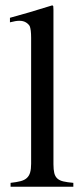

<svg xmlns="http://www.w3.org/2000/svg" viewBox="-20 -706 318 726"><path d="M20 -14.6Q43 -17.1 57.9 -21Q72.8 -24.9 81.5 -33Q90.3 -41 94 -54Q97.7 -66.9 97.7 -86.9V-563Q97.7 -594.2 92.3 -607.4Q86.9 -616.2 77.1 -621.8Q67.4 -627.4 53.2 -627.4Q45.9 -627.4 37.8 -626Q29.8 -624.5 17.6 -621.6V-638.7Q50.8 -647.5 90.3 -659.2Q129.9 -670.9 176.8 -685.5Q180.7 -685.5 181.4 -682.6Q182.1 -679.7 182.1 -669.4V-85Q182.1 -64.5 185.3 -51.5Q188.5 -38.6 196.8 -31Q205.1 -23.4 219.7 -20Q234.4 -16.6 257.3 -14.6V0H20Z"/></svg>

Font: Dima Niloofar
Style: Regular
Weight: 400
Designer: R.Balvardi
Foundry: Dima Software Group
Version: Version 3.00;November 13, 2018;FontCreator 11.5.0.2427 64-bi